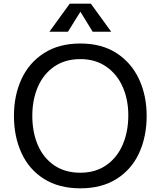

<svg xmlns="http://www.w3.org/2000/svg" viewBox="-20 -1009 876 1046"><path d="M56 0ZM56 -378Q56 -489 97 -578Q138 -667 219.5 -719.5Q301 -772 418 -772Q534 -772 615 -719.5Q696 -667 737.5 -577.5Q779 -488 779 -378Q779 -265 738 -175.5Q697 -86 615.5 -34.5Q534 17 418 17Q301 17 219.5 -34.5Q138 -86 97 -175.5Q56 -265 56 -378ZM679 -381Q679 -467 648 -536.5Q617 -606 558 -646.5Q499 -687 418 -687Q334 -687 275 -646Q216 -605 186 -535Q156 -465 156 -378Q156 -289 186 -219Q216 -149 275 -108.5Q334 -68 418 -68Q500 -68 559 -109Q618 -150 648.5 -221Q679 -292 679 -381ZM485 -836 418 -945 350 -836H249L360 -989H475L586 -836Z"/></svg>

Font: Biryani
Style: Regular
Weight: 400
Designer: Dan Reynolds and Mathieu Reguer
Foundry: Dan Reynolds and Mathieu Reguer
Version: Version 1.004; ttfautohint (v1.1) -l 5 -r 5 -G 72 -x 0 -D la